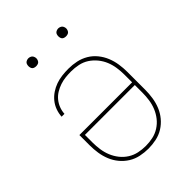

<svg xmlns="http://www.w3.org/2000/svg" viewBox="-204 -799 909 909"><g transform="rotate(-45 250.0 -344.5)"><path d="M250 8Q224 8 197.5 2.5Q171 -3 148.5 -17Q126 -31 109 -51.5Q92 -72 82 -96.5Q72 -121 68 -147.5Q64 -174 64 -200V-269H417V-320Q417 -344 413.5 -368Q410 -392 401 -414Q392 -436 376.5 -455Q361 -474 341 -487Q321 -500 297 -505Q273 -510 249 -510Q230 -510 211.5 -508Q193 -506 175 -500Q157 -494 140.5 -484Q124 -474 112 -459.5Q100 -445 93 -427Q86 -409 85 -390H66Q67 -411 74.5 -431.5Q82 -452 95.5 -468.5Q109 -485 127 -497Q145 -509 165 -516Q185 -523 206.5 -525.5Q228 -528 249 -528Q276 -528 302 -522.5Q328 -517 351 -503.5Q374 -490 391 -469Q408 -448 418 -423.5Q428 -399 432 -372.5Q436 -346 436 -320V-200Q436 -174 432 -147.5Q428 -121 418 -96.5Q408 -72 391 -51.5Q374 -31 351.5 -17Q329 -3 302.5 2.5Q276 8 250 8ZM250 -10Q274 -10 297.5 -15Q321 -20 341.5 -33Q362 -46 377 -65Q392 -84 401 -106Q410 -128 413.5 -152Q417 -176 417 -200V-251H83V-200Q83 -176 86.5 -152Q90 -128 99 -106Q108 -84 123 -65Q138 -46 158.5 -33Q179 -20 202.5 -15Q226 -10 250 -10ZM350 -644Q345 -644 339.5 -645.5Q334 -647 330.5 -650.5Q327 -654 325.5 -659.5Q324 -665 324 -670Q324 -675 325.5 -680.5Q327 -686 330.5 -689.5Q334 -693 339.5 -695Q345 -697 350 -697Q355 -697 360.5 -695Q366 -693 369.5 -689.5Q373 -686 375 -680.5Q377 -675 377 -670Q377 -665 375 -659.5Q373 -654 369.5 -650.5Q366 -647 360.5 -645.5Q355 -644 350 -644ZM150 -644Q145 -644 139.5 -645.5Q134 -647 130.5 -650.5Q127 -654 125.5 -659.5Q124 -665 124 -670Q124 -675 125.5 -680.5Q127 -686 130.5 -689.5Q134 -693 139.5 -695Q145 -697 150 -697Q155 -697 160.5 -695Q166 -693 169.5 -689.5Q173 -686 175 -680.5Q177 -675 177 -670Q177 -665 175 -659.5Q173 -654 169.5 -650.5Q166 -647 160.5 -645.5Q155 -644 150 -644Z"/></g></svg>

Font: Iosevka Term Curly Thin
Style: Regular
Weight: 100
Designer: Belleve Invis
Foundry: Belleve Invis
Version: Version 32.3.0